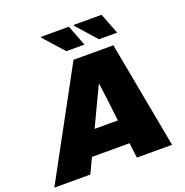

<svg xmlns="http://www.w3.org/2000/svg" viewBox="-190 -1024 1120 1163"><g transform="rotate(-20 370.5 -443.0)"><path d="M-37 0 337 -688H594L722 0H495L483 -97H241L195 0ZM314 -251H464L451 -361Q449 -378 447 -395Q445 -412 442.5 -428.5Q440 -445 438 -462Q436 -479 434 -496H430Q420 -474 409 -451.5Q398 -429 387.5 -406.5Q377 -384 366 -361ZM314 -752 198 -882 201 -886H379L431 -752ZM525 -752 409 -882 412 -886H590L642 -752Z"/></g></svg>

Font: Archivo SemiBold Black
Style: Italic
Weight: 900
Italic angle: -10°
Version: Version 2.001